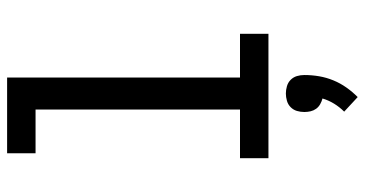

<svg xmlns="http://www.w3.org/2000/svg" viewBox="-263 -512 1026 540"><g transform="rotate(-90 250.0 -242.0)"><path d="M75 0V-80H212V-655H89V-735H302V-80H425V0ZM247 251 206 213Q219 200 228.5 184.5Q238 169 243 152Q235 150 227 145.5Q219 141 214 134Q209 127 207 118.5Q205 110 205 101Q205 90 208 80Q211 70 218.5 62.5Q226 55 236.5 52Q247 49 257 49Q267 49 277.5 52Q288 55 295.5 62.5Q303 70 306 80Q309 90 309 101Q309 122 305.5 142.5Q302 163 294 182.5Q286 202 274 219Q262 236 247 251Z"/></g></svg>

Font: Iosevka SS18 Medium
Style: Regular
Weight: 500
Monospace: yes
Designer: Belleve Invis
Foundry: Belleve Invis
Version: Version 25.1.1; ttfautohint (v1.8.4)